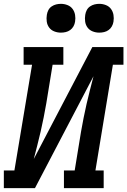

<svg xmlns="http://www.w3.org/2000/svg" viewBox="-27 -980 663 1000"><path d="M-7 0V-92H48L140 -643H96V-735H303V-643H247L214 -441Q208 -405 200.5 -368.5Q193 -332 185 -296Q177 -260 167.5 -224Q158 -188 149 -152L454 -735H616V-643H561L470 -92H513V0H306V-92H362L395 -294Q401 -330 408.5 -366.5Q416 -403 424 -439Q432 -475 441.5 -511Q451 -547 460 -583L155 0ZM490 -810Q472 -810 455.5 -816.5Q439 -823 429 -836.5Q419 -850 416.5 -867.5Q414 -885 417 -903Q419 -916 425 -927.5Q431 -939 442 -946.5Q453 -954 465.5 -957Q478 -960 490 -960Q508 -960 524.5 -953.5Q541 -947 551 -933.5Q561 -920 564 -902.5Q567 -885 564 -867Q562 -854 555.5 -842.5Q549 -831 538.5 -823.5Q528 -816 515.5 -813Q503 -810 490 -810ZM290 -810Q272 -810 255.5 -816.5Q239 -823 229 -836.5Q219 -850 216.5 -867.5Q214 -885 217 -903Q219 -916 225 -927.5Q231 -939 242 -946.5Q253 -954 265.5 -957Q278 -960 290 -960Q308 -960 324.5 -953.5Q341 -947 351 -933.5Q361 -920 364 -902.5Q367 -885 364 -867Q362 -854 355.5 -842.5Q349 -831 338.5 -823.5Q328 -816 315.5 -813Q303 -810 290 -810Z"/></svg>

Font: Iosevka Slab Semibold Extended
Style: Italic
Weight: 600
Width: 7
Italic angle: -9°
Monospace: yes
Designer: Belleve Invis
Foundry: Belleve Invis
Version: Version 11.1.0; ttfautohint (v1.8.3)